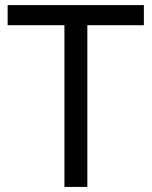

<svg xmlns="http://www.w3.org/2000/svg" viewBox="-20 -734 596 754"><path d="M323 0H233V-635H10V-714H545V-635H323Z"/></svg>

Font: lguzrati05
Style: Book
Weight: 400
Designer: Jelle Bosma - Monotype Design Team, Universal Thirst
Foundry: Monotype Imaging Inc.
Version: Version 2.106